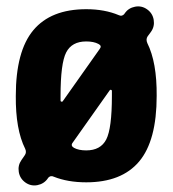

<svg xmlns="http://www.w3.org/2000/svg" viewBox="-20 -559 540 599"><path d="M329.1 -259.8V-275.4Q329.1 -278.3 326.2 -278.8Q323.2 -279.3 322.3 -277.3L207 -114.3Q199.2 -104.5 210.9 -97.7Q225.6 -89.8 249 -89.8Q293.9 -89.8 311.5 -124Q329.1 -158.2 329.1 -259.8ZM168.9 -259.8V-245.1Q168.9 -242.2 171.9 -241.7Q174.8 -241.2 175.8 -243.2L291 -406.2Q298.8 -416 287.1 -421.9Q272.5 -429.7 249 -429.7Q204.1 -429.7 186.5 -395.5Q168.9 -361.3 168.9 -259.8ZM451.2 -460 440.4 -445.3Q434.6 -436.5 439.5 -424.8Q469.7 -364.3 468.8 -259.8Q468.8 -120.1 414.1 -55.2Q359.4 9.8 249 9.8Q191.4 9.8 147.5 -7.8Q137.7 -12.7 129.9 -3.9L128.9 -2Q117.2 14.6 96.7 18.6Q76.2 22.5 59.1 10.3Q42 -2 38.6 -22.5Q35.2 -43 46.9 -59.6L57.6 -75.2Q63.5 -84 58.6 -94.7Q28.3 -155.3 29.3 -259.8Q29.3 -399.4 84 -464.8Q138.7 -530.3 249 -530.3Q306.6 -530.3 350.6 -511.7Q360.4 -506.8 368.2 -515.6L369.1 -517.6Q380.9 -534.2 401.4 -538.1Q421.9 -542 439 -529.8Q456.1 -517.6 459.5 -497.1Q462.9 -476.6 451.2 -460Z"/></svg>

Font: Rounded-X Mgen+ 1mn bold
Style: Bold
Weight: 700
Designer: [Source Han Sans]
Ryoko NISHIZUKA  (kana & ideographs); Paul D. Hunt (Latin, Greek & Cyrillic); Wenlong ZHANG  (bopomofo
Version: Version 1.059.20150602